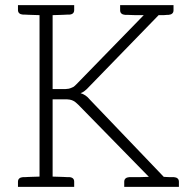

<svg xmlns="http://www.w3.org/2000/svg" viewBox="-20 -728 758 748"><path d="M657 -38H651H638C632 -38 625 -39 618 -39L330 -340C324 -347 319 -352 313 -356C307 -360 301 -363 294 -365C300 -367 305 -370 310 -374C315 -378 321 -383 327 -390L598 -669H617C623 -669 627 -670 630 -670H636C649 -671 656 -677 656 -688V-708H586H577H448V-688C448 -677 455 -671 468 -670H480C487 -670 496 -669 508 -669H540L278 -400C274 -396 270 -392 267 -390C264 -388 260 -387 256 -385C252 -384 249 -382 244 -382C239 -381 233 -381 227 -381H185V-669C197 -669 208 -670 218 -670C228 -670 235 -671 240 -671H250C263 -672 269 -678 269 -689V-708H185H134H50V-689C50 -678 57 -672 70 -671H79C84 -671 92 -670 102 -670C112 -670 122 -669 134 -669V-40C122 -40 112 -39 102 -39C92 -39 84 -38 79 -38H70C57 -37 50 -31 50 -20V0H134H185H269V-20C269 -31 263 -37 250 -38H240C235 -38 228 -39 218 -39C208 -39 197 -40 185 -40V-341H231C239 -341 246 -341 251 -340C256 -339 260 -338 264 -336C268 -334 272 -332 275 -329C278 -326 281 -324 285 -320L560 -39C550 -39 538 -38 526 -38H497H484C471 -37 464 -31 464 -20V0H598H602H614H656H677V-20C677 -31 670 -37 657 -38Z"/></svg>

Font: SVN-Aleo
Style: Light
Weight: 300
Designer: Alessio Laiso
Version: Version 1.2.2